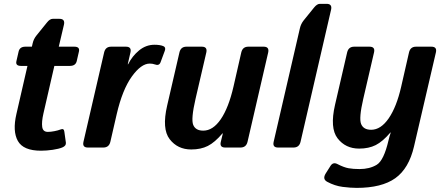

<svg xmlns="http://www.w3.org/2000/svg" viewBox="-20 -750 2249 976"><path d="M86.4 -415Q57.6 -415 63.5 -439.5L74.7 -488.3Q80.6 -512.7 108.9 -512.7H142.1L146 -529.8Q150.9 -551.8 165.5 -569.8L218.8 -635.7Q233.4 -654.3 248 -654.3H282.2Q311.5 -654.3 305.2 -625L278.8 -512.7H357.9Q386.7 -512.7 381.3 -488.3L370.1 -439.5Q364.3 -415 335.4 -415H256.3L200.7 -172.9Q190.9 -129.9 194.6 -104.7Q198.2 -79.6 223.1 -79.6Q238.3 -79.6 256.8 -83.3Q275.4 -86.9 287.6 -91.8Q305.2 -99.1 307.1 -80.6L314.9 -24.9Q316.9 -8.8 296.9 -0.5Q279.3 6.8 248 11.5Q216.8 16.1 188.5 16.1Q98.6 16.1 70.8 -33.4Q43 -83 63.5 -170.9L119.6 -415Z M426.8 0Q397.5 0 404.3 -29.3L509.3 -483.4Q516.1 -512.7 544.9 -512.7H620.1Q649.9 -512.7 643.1 -483.4L629.4 -423.3H631.3Q651.9 -464.8 687 -493.7Q722.2 -522.5 765.1 -522.5Q793.5 -522.5 810.1 -515.6Q824.2 -509.8 817.9 -492.2L796.4 -434.1Q789.1 -414.1 767.6 -422.4Q755.9 -426.8 741.2 -426.8Q697.3 -426.8 649.7 -360.4Q602.1 -293.9 573.2 -169.4L541 -29.3Q534.2 0 504.9 0Z M829.6 -212.9 892.1 -483.4Q898.9 -512.7 927.7 -512.7H1005.9Q1035.2 -512.7 1028.8 -483.4L974.1 -248Q950.2 -144.5 962.2 -115.2Q974.1 -85.9 1013.2 -85.9Q1062.5 -85.9 1102.3 -144Q1142.1 -202.1 1167 -310.1L1206.5 -483.4Q1213.4 -512.7 1242.2 -512.7H1320.3Q1349.6 -512.7 1343.3 -483.4L1238.3 -29.3Q1231.4 0 1202.1 0H1125Q1095.2 0 1102.5 -29.3L1112.8 -71.8H1110.8Q1071.8 -25.9 1036.4 -8.1Q1001 9.8 952.1 9.8Q882.8 9.8 842.5 -42.5Q802.2 -94.7 829.6 -212.9Z M1393.6 0Q1364.3 0 1371.1 -29.3L1504.4 -606Q1509.3 -627.9 1523.4 -646L1576.7 -711.9Q1591.8 -730.5 1606 -730.5H1640.1Q1669.4 -730.5 1663.1 -701.2L1507.8 -29.3Q1501 0 1471.7 0Z M1683.1 -217.3 1744.6 -483.4Q1751.5 -512.7 1780.3 -512.7H1858.4Q1888.2 -512.7 1881.3 -483.4L1826.7 -248Q1803.7 -148.9 1815.7 -119.6Q1827.6 -90.3 1866.7 -90.3Q1916 -90.3 1956.1 -148.7Q1996.1 -207 2019.5 -310.1L2059.1 -483.4Q2065.9 -512.7 2094.7 -512.7H2172.9Q2202.6 -512.7 2195.8 -483.4L2084.5 -5.4Q2058.6 106.4 1989.5 155.8Q1920.4 205.1 1793 205.1Q1762.2 205.1 1721.9 200Q1681.6 194.8 1643.6 174.3Q1617.7 160.6 1635.7 131.8L1659.7 93.8Q1672.9 72.3 1695.3 84Q1728.5 101.1 1752 105.2Q1775.4 109.4 1807.6 109.4Q1858.9 109.4 1895 87.6Q1931.2 65.9 1955.1 -37.1Q1960 -58.6 1966.3 -76.2H1964.4Q1925.3 -30.3 1889.9 -12.5Q1854.5 5.4 1805.7 5.4Q1736.3 5.4 1696 -46.9Q1655.8 -99.1 1683.1 -217.3Z"/></svg>

Font: Istok
Style: Bold Italic
Weight: 700
Italic angle: -13°
Designer: Andrey V. Panov
Foundry: Andrey V. Panov
Version: Version 1.0.3